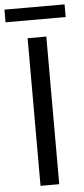

<svg xmlns="http://www.w3.org/2000/svg" viewBox="-62 -918 418 951"><g transform="rotate(-5 147.5 -442.5)"><path d="M100 0V-734H193V0ZM-2 -822V-885H297V-822Z"/></g></svg>

Font: Noto Sans SC
Style: Regular
Weight: 400
Designer: Ryoko NISHIZUKA  (kana, bopomofo & ideographs); Paul D. Hunt (Latin, Greek & Cyrillic); Sandoll Communications , Soo-you
Foundry: Adobe
Version: Version 2.002;hotconv 1.0.116;makeotfexe 2.5.65601